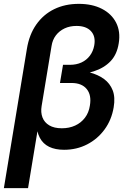

<svg xmlns="http://www.w3.org/2000/svg" viewBox="-31 -757 656 981"><path d="M-11.2 204.1 106.4 -507.3Q118.2 -580.1 154.3 -631.6Q190.4 -683.1 245.8 -710.2Q301.3 -737.3 371.6 -737.3Q440.4 -737.3 489.7 -711.9Q539.1 -686.5 562.3 -641.1Q585.4 -595.7 575.7 -536.1Q566.9 -479 533.9 -444.3Q501 -409.7 448.2 -392.6Q395.5 -375.5 328.1 -370.1L333.5 -402.3Q383.8 -398.4 427 -387Q470.2 -375.5 500.5 -353.3Q530.8 -331.1 544.7 -295.7Q558.6 -260.3 549.8 -208.5Q539.1 -144.5 503.4 -95.7Q467.8 -46.9 414.3 -19.3Q360.8 8.3 296.4 8.3Q251.5 8.3 220.2 -6.8Q189 -22 172.6 -52.7Q156.2 -83.5 154.8 -129.9H167.5L112.3 204.1ZM284.7 -101.6Q322.8 -101.6 353 -115.5Q383.3 -129.4 403.1 -155.5Q422.9 -181.6 428.2 -217.3Q437.5 -271 412.1 -302Q386.7 -333 334.5 -333H275.4L291 -425.8H326.2Q358.9 -425.8 385 -437.7Q411.1 -449.7 428.2 -472.4Q445.3 -495.1 450.7 -525.9Q458.5 -571.3 433.8 -597.9Q409.2 -624.5 359.9 -624.5Q325.7 -624.5 298.8 -611.8Q272 -599.1 254.6 -576.4Q237.3 -553.7 232.4 -522L181.6 -214.8Q176.3 -182.6 186 -157Q195.8 -131.3 220.7 -116.5Q245.6 -101.6 284.7 -101.6Z"/></svg>

Font: Inter SemiBold
Style: Italic
Weight: 600
Italic angle: -9.3988°
Designer: Rasmus Andersson
Foundry: rsms
Version: Version 4.001;git-66647c0bb